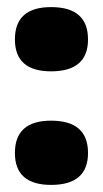

<svg xmlns="http://www.w3.org/2000/svg" viewBox="-20 -516 290 541"><path d="M124 5Q22 5 22 -85Q22 -176 124 -176Q228 -176 228 -85Q228 5 124 5ZM124 -315Q22 -315 22 -405Q22 -496 124 -496Q228 -496 228 -405Q228 -315 124 -315Z"/></svg>

Font: Bricolage Grotesque 48pt ExtraBold
Style: Regular
Weight: 800
Designer: Mathieu Triay
Foundry: Atelier Triay
Version: Version 1.000; ttfautohint (v1.8.4.7-5d5b);gftools[0.9.32]